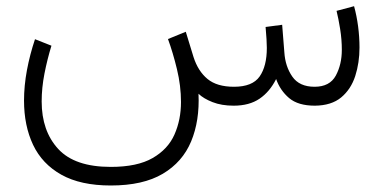

<svg xmlns="http://www.w3.org/2000/svg" viewBox="-20 -333 1208 605"><path d="M716.3 0Q678.2 0 649.7 -11.2Q621.1 -22.5 605.5 -37.6Q609.4 47.4 582.3 112.5Q555.2 177.7 492.9 214.6Q430.7 251.5 329.1 251.5Q233.9 251.5 173.3 217.5Q112.8 183.6 84.2 123.3Q55.7 63 55.7 -16.1Q55.7 -62.5 64.9 -112.1Q74.2 -161.6 90.3 -209.5L142.1 -189Q128.9 -146 120.1 -101.1Q111.3 -56.2 111.3 -13.2Q111.3 79.6 163.3 136.2Q215.3 192.9 329.1 192.9Q412.6 192.9 460.9 165Q509.3 137.2 529.8 90.8Q550.3 44.4 550.3 -11.7Q550.3 -62.5 537.6 -115Q524.9 -167.5 509.3 -210L565.4 -232.9L589.8 -153.3Q604 -108.9 633.8 -84.2Q663.6 -59.6 717.3 -59.6Q775.4 -59.6 798.1 -92Q820.8 -124.5 820.8 -182.1Q820.8 -193.8 819.8 -209.7Q818.8 -225.6 816.9 -248L869.1 -254.9L876 -168Q878.9 -123.5 901.1 -91.6Q923.3 -59.6 971.2 -59.6Q1019 -59.6 1038.1 -94.7Q1057.1 -129.9 1057.1 -175.8Q1057.1 -208.5 1051.8 -241.7Q1046.4 -274.9 1040.5 -298.8L1095.7 -313.5Q1104 -283.2 1108.4 -249.8Q1112.8 -216.3 1112.8 -183.1Q1112.8 -135.3 1099.4 -93.5Q1085.9 -51.8 1055.2 -26.1Q1024.4 -0.5 972.2 0Q919.4 0 891.1 -23.9Q862.8 -47.9 850.1 -84Q830.1 -43.9 797.9 -22Q765.6 0 716.3 0Z"/></svg>

Font: Vazirmatn FD ExtraLight
Style: Regular
Weight: 200
Designer: Saber Rastikerdar
Foundry: Saber Rastikerdar
Version: Version 33.003